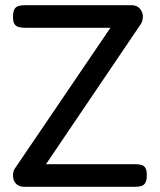

<svg xmlns="http://www.w3.org/2000/svg" viewBox="-20 -708 615 739"><path d="M74 11Q54 11 42 -0.5Q30 -12 30 -34Q30 -41 32 -48Q34 -55 37 -59L405 -601H79Q65 -601 53.5 -603.5Q42 -606 36 -615Q30 -624 30 -642Q30 -663 35.5 -672.5Q41 -682 51.5 -685Q62 -688 76 -688H486Q507 -688 518.5 -674.5Q530 -661 530 -645Q530 -634 527 -625.5Q524 -617 519 -611L157 -76H501Q515 -76 525 -73Q535 -70 540 -61Q545 -52 545 -34Q545 -14 539.5 -4.5Q534 5 524 8Q514 11 499 11Z"/></svg>

Font: Fredoka Light
Style: Regular
Weight: 400
Version: Version 2.001